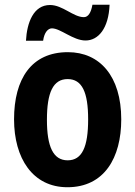

<svg xmlns="http://www.w3.org/2000/svg" viewBox="-20 -776 567 806"><path d="M89 -605H161C166 -641 182 -657 198 -657C234 -657 287 -606 339 -606C393 -606 436 -657 440 -756H368C362 -722 350 -704 332 -704C288 -704 243 -755 190 -755C120 -755 93 -680 89 -605ZM489 -275C489 -456 399 -557 265 -557C112 -557 39 -445 39 -275C39 -112 117 10 263 10C418 10 489 -114 489 -275ZM177 -273C177 -388 203 -444 264 -444C325 -444 350 -388 350 -275C350 -160 325 -103 264 -103C203 -103 177 -161 177 -273Z"/></svg>

Font: Noto Sans Devanagari Condensed
Style: Bold
Weight: 700
Width: 3
Designer: Jelle Bosma - Monotype Design Team
Foundry: Monotype Imaging Inc.
Version: Version 2.004